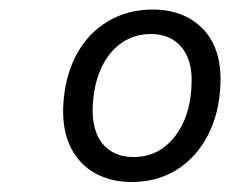

<svg xmlns="http://www.w3.org/2000/svg" viewBox="-20 -757 476 397"><path d="M252 -380.7Q209.4 -380.7 176.9 -398.7Q144.3 -416.7 126.8 -451Q109.3 -485.3 110.6 -533.7Q112.9 -595.7 136.8 -641.5Q160.7 -687.3 202.1 -712.3Q243.4 -737.3 295.9 -737.3Q360 -737.3 399.1 -697.6Q438.1 -658 435.9 -584.6Q433.9 -523.9 410.1 -477.8Q386.3 -431.7 345.8 -406.2Q305.3 -380.7 252 -380.7ZM256.1 -432.3Q292.3 -432.3 318.6 -452.1Q345 -471.9 360 -505.9Q375 -540 376 -582.9Q377.7 -616 367.6 -639.1Q357.6 -662.3 338.2 -674.5Q318.9 -686.7 292 -686.7Q258 -686.7 231.1 -668.1Q204.3 -649.4 188.8 -615.1Q173.3 -580.7 171.6 -534Q170.9 -502.9 180.1 -480.1Q189.4 -457.4 208.9 -444.9Q228.4 -432.3 256.1 -432.3Z"/></svg>

Font: Mona Sans ExtraLight
Style: Italic
Weight: 200
Italic angle: -11.6951°
Designer: Deni Anggara
Foundry: GitHub
Version: Version 2.000